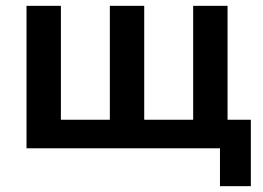

<svg xmlns="http://www.w3.org/2000/svg" viewBox="-20 -509 902 659"><path d="M735 130V0H71V-489H189V-98H357V-489H475V-98H643V-489H761V-98H841V130Z"/></svg>

Font: Nunito Sans
Style: Bold
Weight: 700
Designer: Vernon Adams
Foundry: Vernon Adams
Version: Version 3.101; ttfautohint (v1.8.4.7-5d5b);gftools[0.9.27]